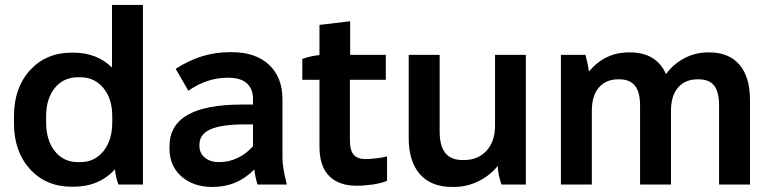

<svg xmlns="http://www.w3.org/2000/svg" viewBox="-20 -740 3088 770"><path d="M267.1 8.8Q164.6 8.8 100.3 -61.8Q36.1 -132.3 36.1 -245.1V-274.9Q36.1 -387.7 100.3 -458.3Q164.6 -528.8 267.1 -528.8H274.9Q368.2 -528.8 429.2 -469.2V-720.2H553.2V0H455.1Q443.8 -28.8 440.9 -61Q377.4 8.8 274.9 8.8ZM293 -89.8H301.8Q359.4 -89.8 394.8 -133.8Q430.2 -177.7 430.2 -250V-273.9Q430.2 -344.2 394.5 -387.2Q358.9 -430.2 301.8 -430.2H293Q234.9 -430.2 200 -387.5Q165 -344.7 165 -273.9V-250Q165 -177.2 200 -133.5Q234.9 -89.8 293 -89.8Z M832.5 9.8Q755.4 9.8 707.5 -32.5Q659.7 -74.7 659.7 -144V-152.8Q659.7 -237.3 732.2 -279.1Q804.7 -320.8 953.6 -320.8H994.6V-344.2Q994.6 -383.8 969.7 -406Q944.8 -428.2 897.5 -428.2H892.6Q809.6 -428.2 735.4 -376L684.6 -463.9Q787.1 -530.8 900.4 -530.8H909.7Q1004.4 -530.8 1058.6 -480.5Q1112.8 -430.2 1112.8 -341.8V-106.9Q1112.8 -68.4 1130.4 0H1012.7Q1004.4 -26.4 999.5 -60.1Q931.2 9.8 832.5 9.8ZM858.4 -89.8Q897.9 -89.8 933.3 -106.7Q968.8 -123.5 994.6 -153.8V-241.2H964.4Q868.7 -241.2 824.2 -221.4Q779.8 -201.7 779.8 -160.2V-154.8Q779.8 -125.5 801.5 -107.7Q823.2 -89.8 858.4 -89.8Z M1410.2 4.9Q1338.9 4.9 1300 -34.2Q1261.2 -73.2 1261.2 -152.8V-419.9H1192.4V-503.9Q1228 -516.1 1261.2 -519V-640.1L1384.3 -654.8V-520H1527.3V-419.9H1383.3V-176.8Q1383.3 -136.2 1398.7 -119.1Q1414.1 -102.1 1446.3 -102.1Q1464.4 -102.1 1491 -105.2Q1517.6 -108.4 1532.2 -112.8V-15.1Q1510.7 -5.4 1475.8 -0.2Q1440.9 4.9 1410.2 4.9Z M1793.9 9.8Q1709 9.8 1664.1 -41.3Q1619.1 -92.3 1619.1 -187V-520H1743.2V-212.9Q1743.2 -155.3 1765.6 -126.7Q1788.1 -98.1 1835.9 -98.1H1840.3Q1897 -98.1 1931.2 -135.5Q1965.3 -172.9 1965.3 -235.8V-520H2088.9V0H1991.2Q1977.5 -38.1 1976.1 -74.2Q1943.4 -34.7 1897.5 -12.5Q1851.6 9.8 1799.3 9.8Z M2229.5 0V-520H2327.6Q2337.4 -485.8 2341.8 -453.1Q2405.8 -529.8 2501.5 -529.8H2506.8Q2612.3 -529.8 2650.9 -442.9Q2681.2 -483.9 2725.1 -506.8Q2769 -529.8 2819.8 -529.8H2824.7Q2903.3 -529.8 2945.6 -480.5Q2987.8 -431.2 2987.8 -338.9V0H2863.8V-316.9Q2863.8 -371.6 2844 -396.7Q2824.2 -421.9 2781.7 -421.9H2777.8Q2728 -421.9 2699.5 -389.2Q2670.9 -356.4 2670.9 -295.9V0H2546.9V-316.9Q2546.9 -370.6 2526.4 -396.2Q2505.9 -421.9 2463.9 -421.9H2459.5Q2410.2 -421.9 2381.8 -389.2Q2353.5 -356.4 2353.5 -295.9V0Z"/></svg>

Font: Fixel Text SemiBold
Style: Regular
Weight: 600
Width: 4
Designer: AlfaBravo + MacPaw
Foundry: Kyrylo Tkachov, Marchela Mozhyna, Serhii Makarenko, Maria Weinstein, Zakhar Kryvoshyya
Version: Version 1.211